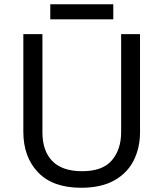

<svg xmlns="http://www.w3.org/2000/svg" viewBox="-20 -875 771 905"><path d="M640 -252Q640 -178 610 -118.5Q580 -59 518.5 -24.5Q457 10 362 10Q229 10 159.5 -62.5Q90 -135 90 -254V-714H180V-251Q180 -164 226.5 -116Q273 -68 367 -68Q464 -68 507.5 -119.5Q551 -171 551 -252V-714H640ZM514 -855V-784H217V-855Z"/></svg>

Font: Noto Sans Yi
Style: Regular
Weight: 400
Designer: Monotype Design Team
Foundry: Monotype Imaging Inc.
Version: Version 2.002; ttfautohint (v1.8.4.7-5d5b)